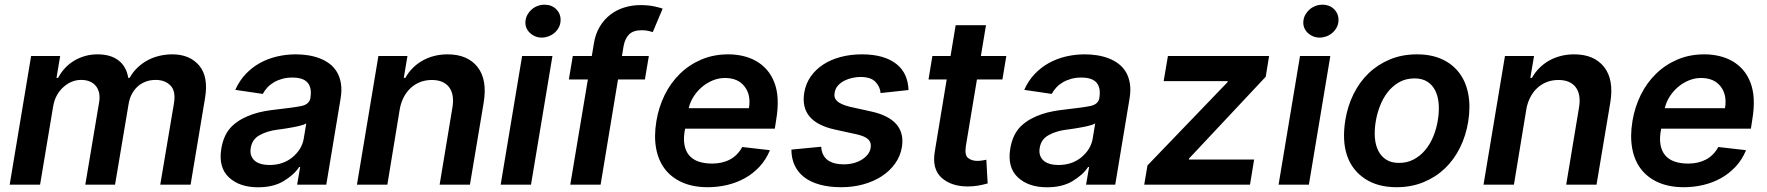

<svg xmlns="http://www.w3.org/2000/svg" viewBox="-20 -783 7492 814"><path d="M21 0 111.9 -545.5H235.1L219.5 -452.8H226.2Q238.6 -476.2 256 -494.7Q273.4 -513.1 294.7 -525.9Q316.1 -538.7 340.9 -545.6Q365.8 -552.6 393.1 -552.6Q449.6 -552.6 482.8 -526.6Q516 -500.7 523.8 -452.8H529.5Q543.3 -477.6 562.9 -496.3Q582.4 -514.9 605.8 -527.5Q629.3 -540.1 655.9 -546.3Q682.5 -552.6 710.2 -552.6Q784.4 -552.6 824.6 -505Q864.7 -457.4 849.1 -366.1L788 0H659.4L717.7 -346.2Q725.9 -397.4 702.4 -420.8Q679 -444.2 639.9 -444.2Q616.5 -444.2 596.8 -436.6Q577.1 -429 562.3 -415.1Q547.6 -401.3 538 -382.3Q528.4 -363.3 524.9 -340.2L467.7 0H341.6L400.6 -351.6Q403.8 -372.9 399.9 -389.9Q396 -407 386 -419Q376.1 -431.1 360.3 -437.7Q344.5 -444.2 323.9 -444.2Q282.3 -444.2 247.9 -413Q213.8 -382.1 205.3 -331.7L149.9 0Z M918.3 -153.1Q928.6 -214.5 964.1 -248.6Q983 -266.3 1005.3 -278.6Q1027.7 -290.8 1052.2 -299Q1076.7 -307.2 1102.3 -311.8Q1127.8 -316.4 1152.7 -318.9Q1226.2 -327.1 1258.9 -333.8Q1291.5 -340.9 1296.2 -367.9V-370Q1302.6 -410.9 1284.1 -432.5Q1265.6 -454.2 1219.5 -454.2Q1196 -454.2 1176.3 -448.7Q1156.6 -443.2 1140.8 -433.8Q1125 -424.4 1113.3 -411.8Q1101.6 -399.1 1094.1 -384.9L977.6 -402Q994.7 -440.7 1021.7 -469.1Q1048.7 -497.5 1082.2 -516Q1115.8 -534.4 1154.5 -543.5Q1193.2 -552.6 1234 -552.6Q1259.9 -552.6 1285.7 -548.7Q1311.4 -544.7 1334.5 -536Q1357.6 -527.3 1376.8 -513Q1396 -498.6 1408.4 -477.8Q1420.8 -457 1425.4 -429Q1430 -400.9 1424 -365.1L1363.3 0H1239.7L1252.5 -74.9H1248.2Q1236.9 -57.5 1220.5 -43Q1204.2 -28.4 1181.8 -14.9Q1138.8 11 1073.9 11Q995.7 11 950.6 -30.9Q905.2 -73.2 918.3 -153.1ZM1122.5 -83.5Q1180.8 -83.5 1220.5 -116.8Q1260.3 -150.2 1267.8 -195.7L1278.4 -259.9Q1273.8 -256.7 1264.7 -253.7Q1255.7 -250.7 1244.1 -248Q1232.6 -245.4 1219.8 -243.1Q1207 -240.8 1195 -238.8Q1182.9 -236.9 1172.8 -235.4Q1162.6 -234 1156.6 -233.3Q1134.2 -230.5 1115.4 -224.6Q1096.6 -218.8 1080.6 -209.9Q1048.7 -192.5 1043 -155.2Q1040.1 -137.8 1044.7 -124.3Q1049.4 -110.8 1059.8 -101.7Q1070.3 -92.7 1086.3 -88.1Q1102.3 -83.5 1122.5 -83.5Z M1584.2 -545.5H1707.4L1691.8 -452.8H1698.5Q1711.3 -475.9 1729.4 -494.1Q1747.5 -512.4 1770.4 -525.6Q1793.3 -538.7 1820.3 -545.6Q1847.3 -552.6 1877.8 -552.6Q1961.6 -552.6 2004.3 -499.3Q2046.9 -445.3 2030.5 -347.3L1972.3 0H1843.8L1898.1 -327.4Q1902.7 -354.8 1899.1 -376.2Q1895.6 -397.7 1884.4 -412.8Q1873.2 -427.9 1854.8 -435.9Q1836.3 -443.9 1811.1 -443.9Q1783 -443.9 1759.9 -434.5Q1736.9 -425.1 1719.5 -408.4Q1702.1 -391.7 1690.7 -369Q1679.3 -346.2 1674.7 -319.6L1622.2 0H1493.3Z M2193.5 -545.5H2322.1L2231.2 0H2102.6ZM2207.7 -693.2Q2209.2 -708.5 2216.4 -721.2Q2223.7 -734 2234.7 -743.4Q2245.7 -752.8 2259.6 -758Q2273.4 -763.1 2288.4 -763.1Q2303.6 -763.1 2316.4 -758.2Q2329.2 -753.2 2339.1 -742.9Q2358.7 -722.3 2356.5 -693.2Q2355.5 -678.3 2348.4 -665.5Q2341.3 -652.7 2330.3 -643.3Q2319.2 -633.9 2305.2 -628.7Q2291.2 -623.6 2276.6 -623.6Q2247.5 -623.6 2225.9 -644.2Q2205.3 -664.4 2207.7 -693.2Z M2391.7 -446 2408.4 -545.5H2489L2497.5 -596.9Q2503.9 -638.1 2522.2 -669Q2540.5 -699.9 2567.1 -720.5Q2593.8 -741.1 2626.6 -751.2Q2659.4 -761.4 2694.6 -761.4Q2728.7 -761.4 2753.4 -756Q2778.1 -750.7 2789.4 -746.4L2747.5 -647Q2739.7 -649.5 2728 -652.2Q2716.3 -654.8 2701 -654.8Q2665.1 -654.8 2647.5 -637.6Q2630 -620.4 2623.9 -588.4L2616.8 -545.5H2730.8L2714.1 -446H2600.1L2526.3 0H2397.7L2472.3 -446Z M2762.8 -269.5Q2772.4 -328.1 2797.6 -379.6Q2822.8 -431.1 2862 -469.6Q2901.3 -508.2 2953.1 -530.4Q3005 -552.6 3067.8 -552.6Q3100.1 -552.6 3130.1 -545.6Q3160.2 -538.7 3185.5 -524.3Q3210.9 -509.9 3230.8 -487.4Q3250.7 -464.8 3262.8 -433.6Q3286.9 -372.2 3271 -277L3264.9 -237.6H2884.6L2884.2 -235.8Q2876.8 -197.8 2881.6 -170.1Q2886.4 -142.4 2901.6 -124.5Q2916.9 -106.5 2941.8 -98Q2966.6 -89.5 2999.3 -89.5Q3042.3 -89.5 3074.9 -106.9Q3107.6 -124.3 3126.8 -159.8L3244.3 -146.3Q3227.6 -105.8 3200.1 -76.3Q3172.6 -46.9 3137.8 -27.5Q3103 -8.2 3062.9 1.2Q3022.7 10.7 2980.8 10.7Q2919.4 10.7 2873.6 -9.2Q2827.8 -29.1 2799.5 -65.5Q2771.3 -101.9 2761.7 -153.8Q2752.1 -205.6 2762.8 -269.5ZM2899.9 -324.2H3155.2Q3164.4 -380.7 3136.7 -416.2Q3109 -452.4 3053.3 -452.4Q3026.6 -452.4 3001.4 -441.9Q2976.2 -431.5 2955.6 -413.9Q2935 -396.3 2920.3 -373Q2905.5 -349.8 2899.9 -324.2Z M3335.2 -148.8 3461.6 -160.9Q3462.7 -140.3 3470.5 -125.9Q3478.3 -111.5 3491.1 -102.8Q3503.9 -94.1 3520.6 -90.2Q3537.3 -86.3 3556.1 -86.3Q3602.3 -86.3 3634.2 -106.5Q3666.9 -127.5 3671.2 -156.2Q3675.1 -178.6 3660.9 -192.3Q3646.7 -206 3609.4 -214.1L3519.9 -233.7Q3368.6 -266.7 3389.9 -391.3Q3396.3 -428.6 3417.1 -458.5Q3437.9 -488.3 3469.8 -509.2Q3501.8 -530.2 3543.7 -541.4Q3585.6 -552.6 3633.9 -552.6Q3682.9 -552.6 3719.5 -541.9Q3756 -531.2 3780.7 -511.5Q3805.4 -491.8 3818 -464Q3830.6 -436.1 3831.7 -401.3L3713.4 -388.5Q3710.9 -416.2 3691.1 -436.4Q3671.5 -456.7 3627.8 -456.7Q3612.2 -456.7 3594.3 -452.9Q3576.3 -449.2 3560.4 -441.2Q3544.4 -433.2 3532.8 -420.5Q3521.3 -407.7 3518.5 -389.6Q3514.2 -367.9 3529.3 -354Q3544.4 -340.2 3583.1 -330.3L3673.3 -310.4Q3822.8 -277.3 3803.6 -158.7Q3797.2 -121.1 3775 -89.8Q3752.8 -58.6 3718.8 -36.2Q3684.7 -13.8 3640.6 -1.6Q3596.6 10.7 3546.5 10.7Q3495.4 10.7 3456 -0.2Q3416.5 -11 3389.7 -31.6Q3362.9 -52.2 3349.1 -81.9Q3335.2 -111.5 3335.2 -148.8Z M3932.9 -545.5H4009.9L4031.6 -676.1H4160.2L4138.5 -545.5H4246.4L4229.8 -446H4121.8L4074.9 -164.1Q4068.9 -125.4 4084.2 -113.3Q4099.8 -100.9 4123.2 -100.9Q4134.9 -100.9 4145.4 -102.8Q4155.9 -104.8 4161.6 -105.8L4167.3 -5.3Q4146 0.7 4125.5 4.1Q4105.1 7.5 4082.7 7.5Q4014.2 7.5 3973 -28.4Q3930 -66.1 3943.5 -142.8L3993.6 -446H3916.5Z M4263.1 -153.1Q4273.4 -214.5 4308.9 -248.6Q4327.8 -266.3 4350.1 -278.6Q4372.5 -290.8 4397 -299Q4421.5 -307.2 4447.1 -311.8Q4472.7 -316.4 4497.5 -318.9Q4571 -327.1 4603.7 -333.8Q4636.4 -340.9 4641 -367.9V-370Q4647.4 -410.9 4628.9 -432.5Q4610.4 -454.2 4564.3 -454.2Q4540.8 -454.2 4521.1 -448.7Q4501.4 -443.2 4485.6 -433.8Q4469.8 -424.4 4458.1 -411.8Q4446.4 -399.1 4438.9 -384.9L4322.4 -402Q4339.5 -440.7 4366.5 -469.1Q4393.5 -497.5 4427 -516Q4460.6 -534.4 4499.3 -543.5Q4538 -552.6 4578.8 -552.6Q4604.8 -552.6 4630.5 -548.7Q4656.2 -544.7 4679.3 -536Q4702.4 -527.3 4721.6 -513Q4740.8 -498.6 4753.2 -477.8Q4765.6 -457 4770.2 -429Q4774.9 -400.9 4768.8 -365.1L4708.1 0H4584.5L4597.3 -74.9H4593Q4581.7 -57.5 4565.3 -43Q4549 -28.4 4526.6 -14.9Q4483.7 11 4418.7 11Q4340.6 11 4295.5 -30.9Q4250 -73.2 4263.1 -153.1ZM4467.3 -83.5Q4525.6 -83.5 4565.3 -116.8Q4605.1 -150.2 4612.6 -195.7L4623.2 -259.9Q4618.6 -256.7 4609.6 -253.7Q4600.5 -250.7 4589 -248Q4577.4 -245.4 4564.6 -243.1Q4551.8 -240.8 4539.8 -238.8Q4527.7 -236.9 4517.6 -235.4Q4507.5 -234 4501.4 -233.3Q4479 -230.5 4460.2 -224.6Q4441.4 -218.8 4425.4 -209.9Q4393.5 -192.5 4387.8 -155.2Q4384.9 -137.8 4389.6 -124.3Q4394.2 -110.8 4404.7 -101.7Q4415.1 -92.7 4431.1 -88.1Q4447.1 -83.5 4467.3 -83.5Z M4831 0 4844.8 -81.7 5183.9 -434.3 5185.4 -438.9H4913.4L4931.5 -545.5H5360.4L5346.2 -457.7L5021.3 -111.2L5019.9 -106.5H5296.9L5279.5 0Z M5491.5 -545.5H5620L5529.1 0H5400.6ZM5505.7 -693.2Q5507.1 -708.5 5514.4 -721.2Q5521.7 -734 5532.7 -743.4Q5543.7 -752.8 5557.5 -758Q5571.4 -763.1 5586.3 -763.1Q5601.6 -763.1 5614.3 -758.2Q5627.1 -753.2 5637.1 -742.9Q5656.6 -722.3 5654.5 -693.2Q5653.4 -678.3 5646.3 -665.5Q5639.2 -652.7 5628.2 -643.3Q5617.2 -633.9 5603.2 -628.7Q5589.1 -623.6 5574.6 -623.6Q5545.5 -623.6 5523.8 -644.2Q5503.2 -664.4 5505.7 -693.2Z M5683.6 -273.8Q5693.2 -332.7 5718.2 -383.7Q5743.3 -434.7 5782.1 -472.1Q5821 -509.6 5872.7 -531.1Q5924.4 -552.6 5987.6 -552.6Q6047.9 -552.6 6093.2 -532Q6138.5 -511.4 6166.7 -473.9Q6195 -436.4 6204.9 -383.9Q6214.8 -331.3 6204.5 -267Q6195 -208.1 6169.9 -157.3Q6144.9 -106.5 6106 -69.2Q6067.1 -32 6015.3 -10.7Q5963.4 10.7 5900.6 10.7Q5820.7 10.7 5766.7 -25.2Q5711.6 -61.8 5690.7 -124.3Q5669.7 -186.8 5683.6 -273.8ZM5911.2 -92.3Q5945 -92.3 5972.5 -106.5Q6000 -120.7 6021.1 -145.4Q6042.3 -170.1 6056.1 -203.3Q6070 -236.5 6076 -274.5Q6082 -311.1 6079.4 -343.2Q6076.7 -375.4 6064.8 -399.1Q6052.9 -422.9 6031.2 -436.8Q6009.6 -450.6 5977.3 -450.6Q5940 -450.6 5911.6 -434.3Q5883.2 -418 5862.9 -391.9Q5842.7 -365.8 5830.3 -333.1Q5817.8 -300.4 5812.5 -267.8Q5806.5 -231.2 5808.9 -199.2Q5811.4 -167.3 5823.5 -143.5Q5835.6 -119.7 5857.2 -106Q5878.9 -92.3 5911.2 -92.3Z M6360.4 -545.5H6483.7L6468 -452.8H6474.8Q6487.6 -475.9 6505.7 -494.1Q6523.8 -512.4 6546.7 -525.6Q6569.6 -538.7 6596.6 -545.6Q6623.6 -552.6 6654.1 -552.6Q6737.9 -552.6 6780.5 -499.3Q6823.2 -445.3 6806.8 -347.3L6748.6 0H6620L6674.4 -327.4Q6679 -354.8 6675.4 -376.2Q6671.9 -397.7 6660.7 -412.8Q6649.5 -427.9 6631 -435.9Q6612.6 -443.9 6587.4 -443.9Q6559.3 -443.9 6536.2 -434.5Q6513.1 -425.1 6495.7 -408.4Q6478.3 -391.7 6467 -369Q6455.6 -346.2 6451 -319.6L6398.4 0H6269.5Z M6900.9 -269.5Q6910.5 -328.1 6935.7 -379.6Q6960.9 -431.1 7000.2 -469.6Q7039.4 -508.2 7091.3 -530.4Q7143.1 -552.6 7206 -552.6Q7238.3 -552.6 7268.3 -545.6Q7298.3 -538.7 7323.7 -524.3Q7349.1 -509.9 7369 -487.4Q7388.8 -464.8 7400.9 -433.6Q7425.1 -372.2 7409.1 -277L7403.1 -237.6H7022.7L7022.4 -235.8Q7014.9 -197.8 7019.7 -170.1Q7024.5 -142.4 7039.8 -124.5Q7055 -106.5 7079.9 -98Q7104.8 -89.5 7137.4 -89.5Q7180.4 -89.5 7213.1 -106.9Q7245.7 -124.3 7264.9 -159.8L7382.5 -146.3Q7365.8 -105.8 7338.2 -76.3Q7310.7 -46.9 7275.9 -27.5Q7241.1 -8.2 7201 1.2Q7160.9 10.7 7119 10.7Q7057.5 10.7 7011.7 -9.2Q6965.9 -29.1 6937.7 -65.5Q6909.4 -101.9 6899.9 -153.8Q6890.3 -205.6 6900.9 -269.5ZM7038 -324.2H7293.3Q7302.6 -380.7 7274.9 -416.2Q7247.2 -452.4 7191.4 -452.4Q7164.8 -452.4 7139.6 -441.9Q7114.3 -431.5 7093.8 -413.9Q7073.2 -396.3 7058.4 -373Q7043.7 -349.8 7038 -324.2Z"/></svg>

Font: Inter P Semi Bold
Style: Italic
Weight: 600
Italic angle: 9.39999°
Designer: Rasmus Andersson
Foundry: rsms
Version: Version 3.018;git-588b23468